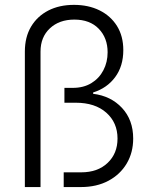

<svg xmlns="http://www.w3.org/2000/svg" viewBox="-20 -757 607 777"><path d="M80.6 0V-548.3Q80.6 -606.9 105.7 -649.2Q130.9 -691.4 175.5 -714.4Q220.2 -737.3 279.3 -737.3Q337.9 -737.3 382.8 -715.1Q427.7 -692.9 453.4 -651.9Q479 -610.8 479 -554.2Q479 -489.3 446 -444.8Q413.1 -400.4 356.9 -382.8V-377.4Q428.7 -368.7 473.9 -320.1Q519 -271.5 519 -196.3Q519 -139.6 492.7 -95.2Q466.3 -50.8 418.7 -25.4Q371.1 0 307.1 0H237.8V-59.6H308.6Q375.5 -59.6 415.5 -97.7Q455.6 -135.7 455.6 -196.3Q455.6 -260.7 410.2 -301Q364.7 -341.3 286.6 -341.3H240.7V-401.4H274.4Q318.4 -401.4 349.9 -420.7Q381.3 -439.9 398.4 -472.7Q415.5 -505.4 415.5 -545.4Q415.5 -603.5 379.6 -640.6Q343.8 -677.7 280.8 -677.7Q219.7 -677.7 181.9 -642.3Q144 -606.9 144 -548.3V0Z"/></svg>

Font: Inter Tight Light
Style: Regular
Weight: 300
Designer: Rasmus Andersson
Foundry: rsms
Version: Version 3.004